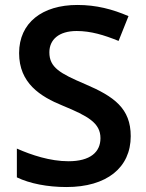

<svg xmlns="http://www.w3.org/2000/svg" viewBox="-20 -744 590 774"><path d="M507 -195C507 -307 440 -355 323 -405C222 -448 179 -472 179 -533C179 -584 217 -619 289 -619C346 -619 399 -603 458 -579L498 -679C433 -707 368 -724 292 -724C150 -724 57 -652 57 -530C57 -409 142 -355 233 -318C335 -276 385 -248 385 -187C385 -131 344 -94 256 -94C182 -94 107 -119 48 -145V-29C100 -4 171 10 248 10C410 10 507 -68 507 -195Z"/></svg>

Font: Noto Sans Kayah Li SemiBold
Style: Regular
Weight: 600
Designer: Monotype Design Team, Sérgio Martins
Foundry: Monotype Imaging Inc.
Version: Version 2.002